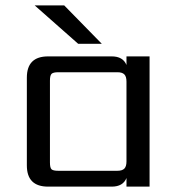

<svg xmlns="http://www.w3.org/2000/svg" viewBox="-20 -695 667 715"><path d="M359 -532H271L109 -675H219ZM197 -59H417Q435 -59 443 -67Q451 -75 451 -94V-391Q451 -410 443 -418Q435 -426 417 -426H197Q178 -426 172 -420Q166 -414 166 -395V-90Q166 -70 172 -64.5Q178 -59 197 -59ZM451 -485H537V0H451V-32Q438 0 396 0H159Q80 0 80 -79V-406Q80 -485 159 -485H396Q438 -485 451 -453Z"/></svg>

Font: Sarpanch
Style: Regular
Weight: 400
Designer: Manushi Parikh (Devanagari and Latin), Jyotish Sonowal (Devanagari)
Foundry: Indian Type Foundry
Version: Version 2.004;PS 1.0;hotconv 1.0.78;makeotf.lib2.5.61930; tt